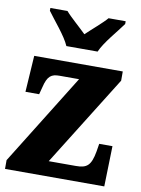

<svg xmlns="http://www.w3.org/2000/svg" viewBox="-86 -825 650 884"><g transform="rotate(10 239.0 -383.0)"><path d="M180 -606H326C345 -651 402 -715 429 -753V-766H349C330 -743 279 -700 252 -674C226 -700 176 -743 157 -766H77V-753C104 -715 161 -651 180 -606ZM0 0H464L469 -189H407L401 -152C389 -85 370 -70 319 -70H192L456 -493V-536H42L31 -366H95L104 -400C117 -455 135 -466 173 -466H264L0 -41Z"/></g></svg>

Font: Noto Serif Georgian Condensed Black
Style: Regular
Weight: 900
Width: 3
Designer: Monotype Design Team, Akaki Razmadze
Foundry: Google LLC
Version: Version 2.003